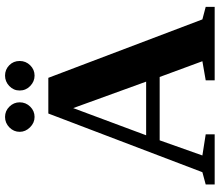

<svg xmlns="http://www.w3.org/2000/svg" viewBox="-75 -797 872 762"><g transform="rotate(-90 361.0 -416.0)"><path d="M209 -35.6V0H9.8V-35.6L58.6 -48.8L291.5 -660.2H433.1L665 -48.8L714.8 -35.6V0H423.3V-35.6L499 -48.8L436.5 -218.3H185.1L125 -48.8ZM313 -561.5 205.1 -272H418ZM441.9 -714.8Q418.5 -714.8 400.6 -732.2Q382.8 -749.5 382.8 -773.9Q382.8 -798.3 400.6 -815.2Q418.5 -832 441.9 -832Q465.8 -832 482.9 -815.4Q500 -798.8 500 -773.9Q500 -749.5 482.9 -732.2Q465.8 -714.8 441.9 -714.8ZM277.8 -714.8Q254.4 -714.8 236.6 -732.9Q218.8 -751 218.8 -773.9Q218.8 -797.4 236.3 -814.7Q253.9 -832 277.8 -832Q301.8 -832 318.8 -814.7Q335.9 -797.4 335.9 -773.9Q335.9 -749.5 318.8 -732.2Q301.8 -714.8 277.8 -714.8Z"/></g></svg>

Font: Liberation Serif
Style: Bold
Weight: 700
Designer: Steve Matteson
Foundry: Ascender Corporation
Version: Version 2.1.5